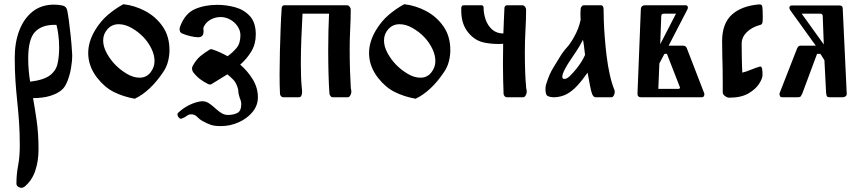

<svg xmlns="http://www.w3.org/2000/svg" viewBox="-20 -462 4103 912"><path d="M137 4Q145 48 154 110Q163 172 163 248Q163 304 147 350.5Q131 397 95 426Q89 430 82 430Q73 430 65.5 424.5Q58 419 58 410Q58 366 66 324.5Q74 283 74 230Q74 169 70.5 118.5Q67 68 62 21Q57 -26 53.5 -76.5Q50 -127 50 -188Q50 -261 72 -318Q94 -375 135.5 -407.5Q177 -440 237 -440Q257 -440 276 -436Q295 -432 299 -414Q303 -396 307.5 -362Q312 -328 316 -289.5Q320 -251 322 -217Q323 -209 323 -200Q323 -170 317 -136.5Q311 -103 299.5 -74.5Q288 -46 271 -33Q252 -17 218 -6.5Q184 4 137 4ZM123 -74Q188 -82 217 -104Q246 -126 253.5 -160Q261 -194 261 -236Q261 -267 257 -297.5Q253 -328 248 -344Q243 -344 238 -344Q178 -344 146 -310Q114 -276 114 -184Q114 -153 116.5 -126.5Q119 -100 123 -74Z M566 -442Q620 -436 670 -409.5Q720 -383 752.5 -336.5Q785 -290 785 -224Q785 -197 778 -170Q771 -143 756 -121Q694 -28 620 7Q565 -3 521 -25Q477 -47 441 -93Q399 -148 399 -210Q399 -264 432 -319Q458 -362 492 -391Q526 -420 566 -442ZM643 -93Q675 -93 694.5 -117.5Q714 -142 714 -172Q714 -201 699 -231.5Q684 -262 661 -286Q637 -311 605.5 -329Q574 -347 544 -347Q512 -347 491 -324Q470 -301 470 -270Q470 -241 486.5 -210.5Q503 -180 526 -156Q550 -131 581.5 -112Q613 -93 643 -93Z M1063 84Q1089 84 1107.5 74.5Q1126 65 1126 32Q1126 21 1122 11.5Q1118 2 1115 -10Q1112 -21 1112 -29.5Q1112 -38 1108 -48Q1101 -70 1088 -83.5Q1075 -97 1060 -109Q1040 -96 1020.5 -84.5Q1001 -73 984 -62Q979 -59 970 -62Q948 -73 930.5 -86Q913 -99 897 -120Q892 -128 892 -136Q892 -143 896 -150Q913 -180 932.5 -196Q952 -212 977 -227Q982 -230 990 -227Q1025 -215 1061 -195Q1085 -212 1103.5 -234Q1122 -256 1122 -295Q1122 -317 1108.5 -337Q1095 -357 1073.5 -369Q1052 -381 1028 -381Q1003 -381 981.5 -369.5Q960 -358 949 -337Q946 -332 946 -326Q946 -322 946.5 -319Q947 -316 947 -313Q947 -285 921 -285Q906 -285 883.5 -290.5Q861 -296 845 -303Q833 -308 833 -324Q833 -331 836 -337Q859 -398 905.5 -418.5Q952 -439 1012 -439Q1055 -439 1097 -427.5Q1139 -416 1167 -385.5Q1195 -355 1195 -298Q1195 -253 1174 -218Q1153 -183 1121 -155Q1158 -123 1181.5 -83.5Q1205 -44 1205 0Q1205 39 1179.5 70Q1154 101 1113.5 119Q1073 137 1029 137Q1000 137 983 131.5Q966 126 942 113Q929 106 917 93.5Q905 81 889 81Q876 81 867 88.5Q858 96 841 102Q840 102 839 102Q834 102 828.5 95.5Q823 89 823 82Q823 77 826 74Q850 51 880 36.5Q910 22 937 19Q939 19 942 19Q958 19 972.5 28.5Q987 38 1001 51Q1015 64 1030 74Q1045 84 1063 84Z M1649 -26Q1649 -18 1644 -9Q1639 0 1632 0H1560Q1554 0 1550 -5.5Q1546 -11 1545 -16Q1542 -55 1540.5 -109.5Q1539 -164 1539 -222Q1539 -268 1540 -313Q1541 -358 1543 -397H1417Q1414 -344 1411.5 -281Q1409 -218 1409 -162Q1409 -129 1410 -100Q1411 -71 1413 -50Q1413 -46 1414 -40Q1415 -34 1415 -27Q1415 -17 1412 -8.5Q1409 0 1399 0H1325Q1319 0 1314.5 -5.5Q1310 -11 1310 -16Q1309 -35 1308.5 -58.5Q1308 -82 1308 -109Q1308 -159 1309.5 -216Q1311 -273 1313 -327Q1315 -381 1318 -424Q1318 -429 1321.5 -433Q1325 -437 1330 -437H1629Q1635 -437 1640.5 -430.5Q1646 -424 1646 -416Q1646 -375 1643.5 -326Q1641 -277 1641 -228Q1641 -176 1642.5 -129Q1644 -82 1646 -50Q1646 -44 1647.5 -38Q1649 -32 1649 -26Z M1900 -442Q1954 -436 2004 -409.5Q2054 -383 2086.5 -336.5Q2119 -290 2119 -224Q2119 -197 2112 -170Q2105 -143 2090 -121Q2028 -28 1954 7Q1899 -3 1855 -25Q1811 -47 1775 -93Q1733 -148 1733 -210Q1733 -264 1766 -319Q1792 -362 1826 -391Q1860 -420 1900 -442ZM1977 -93Q2009 -93 2028.5 -117.5Q2048 -142 2048 -172Q2048 -201 2033 -231.5Q2018 -262 1995 -286Q1971 -311 1939.5 -329Q1908 -347 1878 -347Q1846 -347 1825 -324Q1804 -301 1804 -270Q1804 -241 1820.5 -210.5Q1837 -180 1860 -156Q1884 -131 1915.5 -112Q1947 -93 1977 -93Z M2482 -26Q2482 -18 2477 -9Q2472 0 2465 0H2387Q2381 0 2376.5 -5.5Q2372 -11 2372 -16Q2371 -44 2370 -80.5Q2369 -117 2369 -158Q2369 -181 2369.5 -205.5Q2370 -230 2370 -254Q2361 -253 2350 -253Q2315 -253 2284 -259Q2237 -267 2204 -307.5Q2171 -348 2171 -410Q2171 -417 2171 -424Q2171 -428 2173.5 -432.5Q2176 -437 2183 -437H2267Q2273 -437 2275 -433.5Q2277 -430 2277 -426Q2277 -397 2287 -368.5Q2297 -340 2318 -321.5Q2339 -303 2371 -303Q2372 -337 2373.5 -367.5Q2375 -398 2376 -424Q2376 -429 2379.5 -433Q2383 -437 2388 -437H2462Q2468 -437 2473.5 -430.5Q2479 -424 2479 -416Q2479 -372 2476 -319.5Q2473 -267 2473 -215Q2473 -166 2474.5 -122.5Q2476 -79 2479 -50Q2479 -44 2480.5 -38Q2482 -32 2482 -26Z M2834 -437Q2841 -437 2844 -431.5Q2847 -426 2847 -419Q2847 -403 2848 -367Q2849 -331 2852.5 -286.5Q2856 -242 2861 -199Q2867 -150 2876.5 -107.5Q2886 -65 2898 -36Q2900 -32 2900 -26Q2900 -17 2895.5 -8.5Q2891 0 2884 0H2810Q2803 0 2798.5 -5.5Q2794 -11 2792 -17Q2788 -27 2782.5 -55.5Q2777 -84 2771 -117Q2746 -81 2721.5 -54.5Q2697 -28 2670 -14Q2661 -9 2644.5 -4.5Q2628 0 2612 0Q2592 0 2580 -7Q2575 -10 2573 -19Q2571 -28 2571 -37Q2571 -49 2573 -58Q2583 -90 2591.5 -109Q2600 -128 2611 -145Q2622 -162 2636 -186Q2653 -215 2670.5 -234Q2688 -253 2705 -283Q2718 -306 2725.5 -325.5Q2733 -345 2738 -367Q2737 -382 2737 -395Q2737 -409 2738 -419Q2738 -425 2742.5 -431Q2747 -437 2753 -437ZM2651 -97Q2651 -87 2661 -87Q2673 -87 2688.5 -102.5Q2704 -118 2716 -133Q2744 -167 2759 -201Q2757 -219 2754 -242.5Q2751 -266 2749 -273Q2735 -245 2720 -222.5Q2705 -200 2685 -170Q2674 -154 2662.5 -132Q2651 -110 2651 -97Z M3325 -19Q3327 -15 3324.5 -7.5Q3322 0 3312 0H3025Q3008 0 3008 -16L3024 -419Q3025 -429 3030.5 -433Q3036 -437 3042 -437H3236Q3244 -437 3246.5 -431Q3249 -425 3245 -417L3156 -245H3225Q3237 -245 3242 -234ZM3191 -397H3133Q3121 -397 3121 -385L3116 -252ZM3209 -49 3148 -206H3136L3112 -161L3107 -40H3204Q3207 -40 3209 -43Q3211 -46 3209 -49Z M3585 -441Q3600 -442 3601 -430Q3602 -423 3602.5 -412Q3603 -401 3603 -389V-373Q3603 -363 3601.5 -354.5Q3600 -346 3592 -344Q3551 -333 3527 -309Q3503 -285 3503 -255Q3503 -254 3503 -253Q3503 -253 3503 -236.5Q3503 -220 3503.5 -196Q3504 -172 3504.5 -150Q3505 -128 3506 -117Q3523 -121 3547.5 -131Q3572 -141 3587 -145Q3588 -145 3589 -145.5Q3590 -146 3591 -146Q3598 -146 3600 -135Q3602 -124 3602 -106Q3602 -89 3585.5 -63.5Q3569 -38 3534.5 -18Q3500 2 3444 2Q3434 2 3423.5 -6Q3413 -14 3413 -23V-69Q3413 -104 3412.5 -133Q3412 -162 3411 -194Q3410 -226 3410 -269Q3411 -352 3457 -393Q3503 -434 3585 -441Z M3767 0H3696Q3686 0 3684 -7.5Q3682 -15 3683 -19L3767 -234Q3770 -239 3773 -242Q3776 -245 3783 -245H3855L3732 -416Q3728 -424 3730.5 -430Q3733 -436 3741 -436H3967Q3974 -436 3978.5 -433Q3983 -430 3983 -420L4002 -16Q4002 -9 3996.5 -4.5Q3991 0 3983 0H3922Q3911 0 3908 -4.5Q3905 -9 3904 -21L3896 -176L3877 -206H3861L3791 -18Q3787 -10 3784 -5Q3781 0 3767 0ZM3788 -397 3893 -251 3888 -385Q3888 -397 3876 -397Z"/></svg>

Font: Triodion
Style: Regular
Weight: 400
Version: Version 1.201; ttfautohint (v1.8.4.7-5d5b)